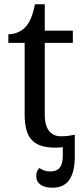

<svg xmlns="http://www.w3.org/2000/svg" viewBox="-20 -679 392 896"><path d="M240 10C251 10 262 9 273 8V49C273 104 249 121 216 121C194 121 180 116 164 105C155 114 149 126 149 142C149 178 178 197 225 197C300 197 329 142 329 49V-50C308 -46 289 -43 265 -43C219 -43 189 -74 189 -142V-479H320V-536H189V-659H143C133 -608 120 -575 97 -551C75 -528 43 -519 19 -519V-479H95V-145C95 -30 139 10 240 10Z"/></svg>

Font: Noto Serif
Style: Regular
Weight: 400
Designer: Monotype Design Team
Foundry: Monotype Imaging Inc.
Version: Version 2.015